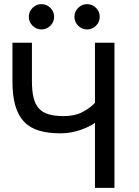

<svg xmlns="http://www.w3.org/2000/svg" viewBox="-20 -906 670 926"><path d="M438 -314Q428 -306 411.5 -297.5Q395 -289 373 -281Q351 -273 325.5 -268Q300 -263 272 -263Q211 -263 167 -276.5Q123 -290 95 -320Q67 -350 53.5 -398Q40 -446 40 -515V-700H134V-515Q134 -467 142 -434.5Q150 -402 168 -382.5Q186 -363 215.5 -354.5Q245 -346 287 -346Q341 -346 378.5 -366Q416 -386 438 -410V-700H532V0H438ZM180 -764Q155 -764 137 -782Q119 -800 119 -825Q119 -850 137 -868Q155 -886 180 -886Q205 -886 223 -868Q241 -850 241 -825Q241 -800 223 -782Q205 -764 180 -764ZM400 -764Q375 -764 357 -782Q339 -800 339 -825Q339 -850 357 -868Q375 -886 400 -886Q425 -886 443 -868Q461 -850 461 -825Q461 -800 443 -782Q425 -764 400 -764Z"/></svg>

Font: Golos UI
Style: Regular
Weight: 400
Designer: A.Korolkova, Vitaly Kuzmin
Foundry: ParaType Ltd
Version: Version 2.000